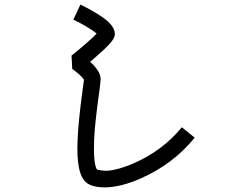

<svg xmlns="http://www.w3.org/2000/svg" viewBox="-20 -771 1040 845"><path d="M569.3 -52.7Q696.3 -108.4 780.3 -210.9L836.9 -165Q741.2 -47.9 598.6 14.6Q509.8 53.7 439.5 53.7Q403.3 53.7 377 43Q353.5 33.2 339.8 5.9Q331.1 -11.7 326.2 -40Q318.4 -82 321.3 -151.4Q324.2 -232.4 343.8 -377.9Q348.6 -412.1 349.6 -419.9Q343.8 -430.7 324.2 -447.3Q310.5 -459 297.9 -467.8L294.9 -526.4Q370.1 -586.9 405.3 -623Q388.7 -637.7 356.4 -656.2Q328.1 -672.9 302.7 -684.6L334 -751Q368.2 -734.4 402.3 -713.9Q446.3 -687.5 465.8 -665.5Q485.4 -643.6 485.4 -621.1Q485.4 -599.6 454.1 -569.3Q437.5 -551.8 408.2 -526.4Q393.6 -512.7 377 -499Q422.9 -457 422.9 -421.9Q422.9 -413.1 417 -368.2Q398.4 -236.3 394.5 -163.1Q389.6 -49.8 407.2 -24.4Q421.9 -20.5 442.4 -19.5Q462.9 -18.6 497.1 -27.3Q531.2 -36.1 569.3 -52.7Z"/></svg>

Font: irohakakuC Regular
Style: Regular
Weight: 400
Designer: [Source Han Sans]
Ryoko NISHIZUKA Ë•øÂ°öÊ∂ºÂ≠ê (kana & ideographs); Paul D. Hunt (Latin, Greek & Cyrillic); Wenlong ZHAN
Version: Version 1.001.20160904